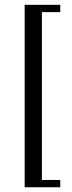

<svg xmlns="http://www.w3.org/2000/svg" viewBox="-20 -643 303 809"><path d="M83.9 146V-622.6H233.9V-591.9H156.5V115.3H233.9V146Z"/></svg>

Font: Playfair 12pt Light
Style: Regular
Weight: 300
Designer: Claus Eggers Sørensen
Foundry: Claus Eggers Sørensen
Version: Version 2.000;gftools[0.9.28]